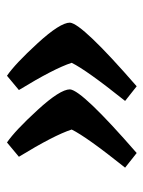

<svg xmlns="http://www.w3.org/2000/svg" viewBox="51 -584 421 564"><g transform="rotate(-90 262.0 -301.5)"><path d="M291 -111C413.7 -217.7 476 -283 478 -307C478 -326.3 457.8 -358 417.5 -402C377.2 -446 345.3 -476 322 -492L280 -457C322 -388.3 348.7 -336.7 360 -302C346 -273.3 308.7 -221 248 -145ZM95 -111C217.7 -217.7 280 -283 282 -307C282 -326.3 261.8 -358 221.5 -402C181.2 -446 149.3 -476 126 -492L84 -457C126 -388.3 152.7 -336.7 164 -302C150 -273.3 112.7 -221 52 -145Z"/></g></svg>

Font: Oleo Script
Style: Regular
Weight: 400
Designer: Soytutype
Foundry: Soytutype
Version: Version 1.002